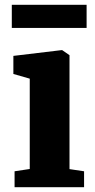

<svg xmlns="http://www.w3.org/2000/svg" viewBox="-20 -777 393 797"><path d="M103.5 -75.5V-450.5L35.5 -470V-545L236 -569H238L268.5 -548V-75L329 -66V0H40.5V-66ZM339.5 -757V-661H29V-757Z"/></svg>

Font: Merriweather Black
Style: Regular
Weight: 900
Designer: Eben Sorkin
Foundry: Eben Sorkin
Version: Version 2.200;gftools[0.9.31]